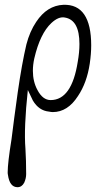

<svg xmlns="http://www.w3.org/2000/svg" viewBox="-20 -461 430 800"><path d="M354 -196Q342 -116 305 -61Q262 6 200 6Q194 6 184 4Q142 0 117 -42L96 -86Q79 72 86 159Q89 208 89 264Q89 282 81 300Q71 319 53 319Q20 319 13 267Q12 264 12 257Q12 218 28 119Q37 45 54 -77Q71 -195 90 -276Q104 -330 131 -370Q176 -438 244 -441Q302 -443 331 -400.5Q360 -358 360 -272Q360 -237 354 -196ZM304 -204Q311 -243 311 -278Q311 -378 250 -388Q224 -393 194 -365Q147 -321 123 -218Q117 -191 117 -166Q117 -121 136 -86Q158 -44 191 -44Q279 -44 304 -204Z"/></svg>

Font: GFS Baskerville
Style: Regular
Weight: 400
Designer: George Matthiopoulos
Foundry: George Matthiopoulos
Version: Version 1.0